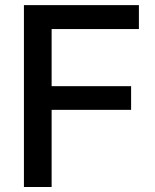

<svg xmlns="http://www.w3.org/2000/svg" viewBox="-20 -748 621 768"><path d="M75.7 0V-727.5H535.6V-631.8H186.5V-403.3H504.4V-308.6H186.5V0Z"/></svg>

Font: Inter 20pt Medium
Style: Regular
Weight: 500
Version: Version 4.001;git-66647c0bb